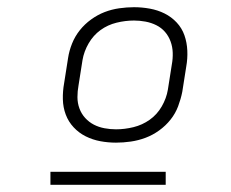

<svg xmlns="http://www.w3.org/2000/svg" viewBox="-20 -713 640 533"><path d="M302 -317Q280 -317 258.5 -321Q237 -325 218 -334.5Q199 -344 184.5 -359.5Q170 -375 162.5 -395Q155 -415 154.5 -437.5Q154 -460 158 -482L169 -552Q172 -572 180 -592Q188 -612 201.5 -629Q215 -646 233 -659Q251 -672 270.5 -679.5Q290 -687 311 -690Q332 -693 352 -693Q374 -693 396 -689Q418 -685 437 -675.5Q456 -666 470.5 -650.5Q485 -635 492 -615Q499 -595 500 -572.5Q501 -550 497 -528L486 -458Q482 -438 474.5 -418Q467 -398 453.5 -381Q440 -364 422 -351Q404 -338 384 -330.5Q364 -323 343 -320Q322 -317 302 -317ZM302 -354Q326 -354 350.5 -360Q375 -366 395.5 -380.5Q416 -395 429 -417.5Q442 -440 446 -464L457 -534Q460 -550 459.5 -566.5Q459 -583 453.5 -598Q448 -613 438 -624.5Q428 -636 414 -643Q400 -650 384 -653Q368 -656 352 -656Q328 -656 303.5 -650Q279 -644 259 -629.5Q239 -615 226 -592.5Q213 -570 209 -546L198 -476Q195 -460 195 -443.5Q195 -427 200.5 -412Q206 -397 216.5 -385.5Q227 -374 240.5 -367Q254 -360 270 -357Q286 -354 302 -354ZM120 -200V-236H440V-200Z"/></svg>

Font: Iosevka Extralight Extended
Style: Italic
Weight: 200
Width: 7
Italic angle: -9°
Monospace: yes
Designer: Belleve Invis
Foundry: Belleve Invis
Version: Version 32.5.0; ttfautohint (v1.8.4)